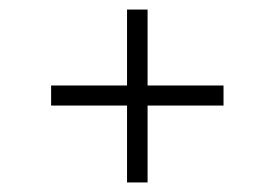

<svg xmlns="http://www.w3.org/2000/svg" viewBox="-20 -433 586 402"><path d="M246 -413V-254H87V-212H246V-51H289V-212H448V-254H289V-413Z"/></svg>

Font: Sulaf Light
Style: Regular
Weight: 300
Designer: Bandar Raffah (Arabic) and Santiago Orozco (Latin)
Foundry: Caramella and Typemade
Version: Version 1.005;PS 001.005;hotconv 1.0.88;makeotf.lib2.5.64775